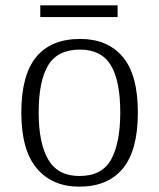

<svg xmlns="http://www.w3.org/2000/svg" viewBox="-20 -690 596 720"><path d="M277 10Q176 10 118 -58.5Q60 -127 60 -268Q60 -408 115.5 -476Q171 -544 281 -544Q383 -544 440 -477Q497 -410 497 -268Q497 -127 441 -58.5Q385 10 277 10ZM278 -30Q363 -30 397 -92.5Q431 -155 431 -268Q431 -387 395.5 -445.5Q360 -504 280 -504Q196 -504 160.5 -445Q125 -386 125 -268Q125 -153 161 -91.5Q197 -30 278 -30ZM131 -626V-670H421V-626Z"/></svg>

Font: Noto Serif Malayalam Light
Style: Regular
Weight: 300
Designer: Indian type Foundry, Jelle Bosma, Monotype Design Team
Foundry: Monotype Imaging Inc.
Version: Version 2.104; ttfautohint (v1.8.4.7-5d5b)